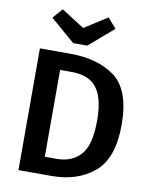

<svg xmlns="http://www.w3.org/2000/svg" viewBox="-99 -1000 846 1073"><g transform="rotate(10 324.0 -464.0)"><path d="M299 -845 169 -928 120 -872 259 -752H339L478 -872L429 -928ZM81 -691V0H269C366 0 447 -26 510 -79C573 -131 605 -221 605 -349C605 -480 573 -569 509 -618C444 -667 358 -691 251 -691ZM274 -592C385 -592 466 -548 466 -349C466 -255 449 -190 416 -154C383 -117 337 -99 278 -99H213V-592Z"/></g></svg>

Font: Fira Sans Medium
Style: Regular
Weight: 500
Designer: Carrois Corporate & Edenspiekermann AG
Foundry: Carrois Corporate GbR & Edenspiekermann AG
Version: Version 4.203